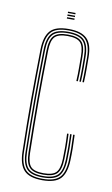

<svg xmlns="http://www.w3.org/2000/svg" viewBox="-80 -716 445 764"><g transform="rotate(10 142.5 -334.0)"><path d="M147.2 5.5Q95.2 5.5 73.2 -17.5Q51.2 -40.5 50 -91.8Q48.8 -149.2 48.1 -201.9Q47.5 -254.5 47.6 -304.6Q47.8 -354.8 48.4 -404.9Q49 -455 50 -507.2Q51.2 -558 72.4 -581.8Q93.5 -605.5 147 -605.5Q197.8 -605.5 220.6 -583.1Q243.5 -560.8 243.8 -507.8Q244 -486 244.1 -461.1Q244.2 -436.2 242.8 -406.8H236.8Q238 -435.5 237.9 -460.2Q237.8 -485 237.8 -507.5Q237.2 -557.2 216.5 -578.5Q195.8 -599.8 147 -599.8Q96 -599.8 76.6 -577.4Q57.2 -555 56 -507Q55 -455 54.4 -404.2Q53.8 -353.5 53.8 -302.5Q53.8 -251.5 54.2 -199.2Q54.8 -147 56 -92Q57.2 -43.2 77.6 -21.8Q98 -0.2 147.2 -0.2Q195 -0.2 215.5 -21Q236 -41.8 237.8 -91.8Q238.5 -114 238.4 -138.1Q238.2 -162.2 236.8 -194.5H242.8Q244.2 -165.2 244.5 -140.1Q244.8 -115 243.8 -91.8Q242 -40 220.4 -17.2Q198.8 5.5 147.2 5.5ZM147.2 -5.8Q100.5 -5.8 81.9 -25.8Q63.2 -45.8 62.2 -92Q61.2 -147 60.6 -199.5Q60 -252 60 -303.2Q60 -354.5 60.6 -405.1Q61.2 -455.8 62.2 -506.8Q63.2 -554.5 82 -574.4Q100.8 -594.2 147 -594.2Q192.8 -594.2 212 -574.6Q231.2 -555 231.5 -507.5Q231.8 -488.8 231.9 -463Q232 -437.2 230.5 -406.8H224.5Q226 -437.5 225.8 -463.4Q225.5 -489.2 225.5 -507.2Q225.2 -552.8 207.5 -570.6Q189.8 -588.5 147 -588.5Q104 -588.5 86.6 -570.4Q69.2 -552.2 68.2 -506.5Q67.2 -458 66.6 -408.2Q66 -358.5 65.9 -307.1Q65.8 -255.8 66.2 -202.4Q66.8 -149 68 -93Q69 -48 86.4 -29.8Q103.8 -11.5 147.2 -11.5Q189.8 -11.5 206.9 -29.4Q224 -47.2 225.5 -92.2Q226.2 -113.8 226.1 -138.4Q226 -163 224.5 -194.5H230.5Q232 -159.2 232.1 -135.5Q232.2 -111.8 231.5 -92.2Q229.8 -44.8 211.4 -25.2Q193 -5.8 147.2 -5.8ZM147.2 -17Q107 -17 91.1 -33.8Q75.2 -50.5 74.2 -93Q73.2 -146.8 72.6 -198.5Q72 -250.2 72 -301.2Q72 -352.2 72.6 -403.2Q73.2 -454.2 74.2 -506.2Q75.2 -549.2 91 -566.1Q106.8 -583 147 -583Q187.2 -583 203.2 -566.4Q219.2 -549.8 219.2 -507.2Q219.5 -485 219.6 -461.1Q219.8 -437.2 218.2 -406.8H212.2Q213.8 -437.8 213.5 -461.6Q213.2 -485.5 213.2 -507Q213.2 -546.8 199 -562Q184.8 -577.2 147 -577.2Q109.2 -577.2 95.2 -561.8Q81.2 -546.2 80.5 -506.2Q79.5 -456.8 78.9 -407.2Q78.2 -357.8 78.2 -307Q78.2 -256.2 78.8 -203.1Q79.2 -150 80.5 -93Q81.2 -53.8 95.2 -38.2Q109.2 -22.8 147.2 -22.8Q184.2 -22.8 198.1 -37.8Q212 -52.8 213.2 -92.8Q214 -115 213.9 -138.9Q213.8 -162.8 212.2 -194.5H218.2Q219.8 -162 219.9 -137.6Q220 -113.2 219.2 -92.8Q218 -49.8 202.2 -33.4Q186.5 -17 147.2 -17ZM131.8 -667.5V-673H162.2V-667.5ZM131.8 -645V-650.5H162.2V-645ZM131.8 -656.2V-661.8H162.2V-656.2Z"/></g></svg>

Font: Big Shoulders Inline Display Thin ExtraLight
Style: Regular
Weight: 250
Version: Version 2.002